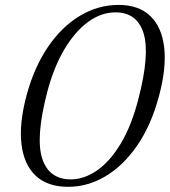

<svg xmlns="http://www.w3.org/2000/svg" viewBox="-20 -730 673 761"><path d="M450 -710.5Q530 -710.5 575.8 -666.5Q621.5 -622.5 630.8 -541.8Q640 -461 610.5 -350.5Q579.5 -234 524 -153.5Q468.5 -73 397.8 -31.2Q327 10.5 250.5 10.5Q168 10.5 121.2 -33.8Q74.5 -78 65 -159.5Q55.5 -241 85.5 -353Q115.5 -463.5 170 -543.8Q224.5 -624 296.5 -667.2Q368.5 -710.5 450 -710.5ZM529 -339.5Q574.5 -515.5 549 -598.2Q523.5 -681 437.5 -681Q381 -681 329 -643Q277 -605 235 -534.2Q193 -463.5 167 -364.5Q120.5 -185 147.2 -102Q174 -19 261 -19Q313 -19 364.2 -54.2Q415.5 -89.5 458.5 -160.8Q501.5 -232 529 -339.5Z"/></svg>

Font: Fraunces 9pt Light
Style: Italic
Weight: 300
Italic angle: -16°
Version: Version 1.000;[0bf87f6ff]